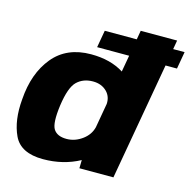

<svg xmlns="http://www.w3.org/2000/svg" viewBox="-113 -898 1012 1014"><g transform="rotate(15 393.0 -391.0)"><path d="M333 -642H508L492 -551.5Q419.5 -597.5 313 -597.5Q180 -597.5 106 -507.8Q32 -418 22 -273.5Q11.5 -156.5 49.2 -76.5Q87 3.5 209.5 3.5Q319.5 3.5 409 -45L408 0H594L707 -642H769.5L786 -736H723.5L732 -785H533L524.5 -736H349.5ZM436 -231.5Q425.5 -190 389 -162.5Q348.5 -132 301.5 -132Q250.5 -132 230.5 -163Q210.5 -194 224 -294Q238.5 -396.5 272.5 -429Q306.5 -461.5 359.5 -461.5Q407 -461.5 436.5 -431.5Q462 -405 459.5 -365.5Z"/></g></svg>

Font: Anybody Thin ExtraBold
Style: Italic
Weight: 800
Italic angle: -10°
Version: Version 1.113;gftools[0.9.25]